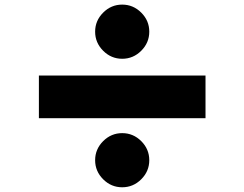

<svg xmlns="http://www.w3.org/2000/svg" viewBox="-20 -794 1040 817"><path d="M145.5 -291V-472.7H854.5V-291ZM418.9 -31.2Q384.8 -65.4 384.8 -112.3Q384.8 -159.2 418.9 -193.4Q453.1 -227.5 500 -227.5Q546.9 -227.5 581.1 -193.4Q615.2 -159.2 615.2 -112.3Q615.2 -65.4 581.1 -31.2Q546.9 2.9 500 2.9Q453.1 2.9 418.9 -31.2ZM418.9 -578.1Q384.8 -612.3 384.8 -659.2Q384.8 -706.1 418.9 -740.2Q453.1 -774.4 500 -774.4Q546.9 -774.4 581.1 -740.2Q615.2 -706.1 615.2 -659.2Q615.2 -612.3 581.1 -578.1Q546.9 -543.9 500 -543.9Q453.1 -543.9 418.9 -578.1Z"/></svg>

Font: GenEi M Gothic v2 Black
Style: Regular
Weight: 900
Version: Version 2.0